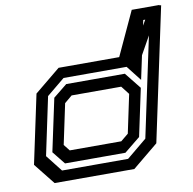

<svg xmlns="http://www.w3.org/2000/svg" viewBox="-83 -835 924 919"><g transform="rotate(-10 379.5 -376.0)"><path d="M496.5 0H109L27 -103L98 -437L223.5 -540H563L571 -530.5L617.5 -750H759L621.5 -103ZM475.5 -53 573.5 -134 693 -696H662.5L602.5 -414.5L545 -488H238.5L150.5 -415.5L91 -134L154.5 -53ZM468 -84H174.5L124 -147L178.5 -402.5L246 -457H531L594.5 -377.5L545.5 -147ZM458 -141.5 495 -172 534.5 -358.5 503 -399H262L225 -368L183.5 -172L207.5 -141.5ZM510.5 -523.5 616.5 -752.5H752L623.5 -523.5ZM579.5 -570H599.5L672 -695H638.5Z"/></g></svg>

Font: Tourney Expanded SemiBold
Style: Italic
Weight: 600
Width: 7
Italic angle: -12°
Designer: Tyler Finck
Foundry: Etcetera Type Co
Version: Version 1.010; ttfautohint (v1.8.3)